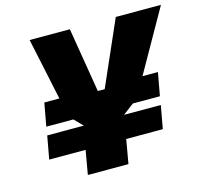

<svg xmlns="http://www.w3.org/2000/svg" viewBox="-106 -855 1031 973"><g transform="rotate(-15 409.5 -368.5)"><path d="M238 0 260 -126H69L91 -247H283L240 -291H98L120 -412H199L130 -737H341L397 -398H433L582 -737H819L635 -412H716L694 -291H552L494 -247H687L665 -126H473L451 0Z"/></g></svg>

Font: Tomorrow
Style: Bold Italic
Weight: 700
Italic angle: -10°
Designer: Tony de Marco, Monica Rizzolli
Foundry: Just in Type
Version: Version 2.002